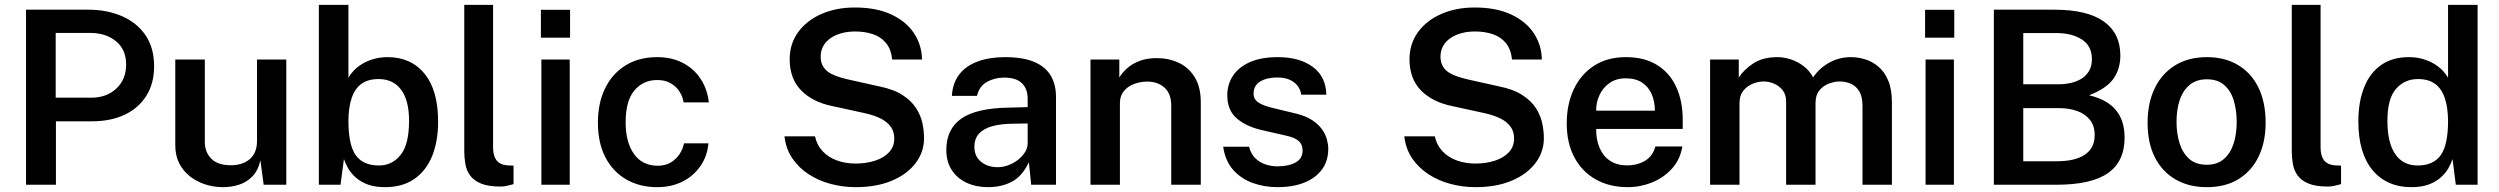

<svg xmlns="http://www.w3.org/2000/svg" viewBox="-20 -763 10322 793"><path d="M87.5 0V-723H344Q422 -723 483.8 -696.2Q545.5 -669.5 581 -617.5Q616.5 -565.5 616.5 -489.5Q616.5 -418 584.2 -367Q552 -316 494.5 -289Q437 -262 360 -262H211V0ZM210 -359.5H357Q420.5 -359.5 460.8 -397.5Q501 -435.5 501 -496.5Q501 -558.5 459 -592.8Q417 -627 353.5 -627H210Z M901.5 10Q863.5 10 828.2 -1.2Q793 -12.5 765 -34.2Q737 -56 720.5 -88Q704 -120 704 -162.5V-517H826V-176.5Q826 -134.5 852.8 -107.5Q879.5 -80.5 933.5 -80.5Q982.5 -80.5 1012 -106.2Q1041.5 -132 1041.5 -180.5V-517H1162.5V0H1069L1055.5 -101Q1046 -58.5 1022.2 -34.2Q998.5 -10 966.8 0Q935 10 901.5 10Z M1570 10Q1528.5 10 1499 -1Q1469.5 -12 1449.8 -29.5Q1430 -47 1418.2 -67.2Q1406.5 -87.5 1400.5 -106L1386.5 0H1297V-743H1419V-441.5Q1427 -456.5 1441.2 -471.5Q1455.5 -486.5 1476 -499Q1496.5 -511.5 1522.8 -519.2Q1549 -527 1581 -527Q1677.5 -527 1733.5 -458.5Q1789.5 -390 1789.5 -261Q1789.5 -179.5 1764.8 -118.5Q1740 -57.5 1691.2 -23.8Q1642.5 10 1570 10ZM1545 -79.5Q1599.5 -79.5 1634.5 -123Q1669.5 -166.5 1669.5 -264Q1669.5 -349 1636.5 -392.8Q1603.5 -436.5 1543.5 -436.5Q1500.5 -436.5 1473.2 -417Q1446 -397.5 1432.8 -359Q1419.5 -320.5 1419 -264Q1419 -165 1449.2 -122.2Q1479.5 -79.5 1545 -79.5Z M2046.5 7.5Q1996.5 7.5 1966.5 -5Q1936.5 -17.5 1921.5 -38.5Q1906.5 -59.5 1902 -85.8Q1897.5 -112 1897.5 -139.5V-743H2016.5V-153.5Q2016.5 -120 2030.2 -101.5Q2044 -83 2075 -80L2101 -79V-2.5Q2087.5 1.5 2073.5 4.5Q2059.5 7.5 2046.5 7.5Z M2333 -517V0H2216V-517ZM2334.5 -722.5V-607.5H2214V-722.5Z M2694 -527Q2754.5 -527 2800.5 -503Q2846.5 -479 2874.2 -436.5Q2902 -394 2907.5 -340H2803.5Q2800 -363.5 2786.5 -384.8Q2773 -406 2750 -419.2Q2727 -432.5 2694.5 -432.5Q2636.5 -432.5 2600.2 -389.5Q2564 -346.5 2564 -257.5Q2564 -175.5 2598.5 -127Q2633 -78.5 2697 -78.5Q2729 -78.5 2751.8 -92.8Q2774.5 -107 2787.8 -128.2Q2801 -149.5 2805 -171H2906Q2901.5 -118.5 2873.2 -77.5Q2845 -36.5 2799.2 -13.2Q2753.5 10 2694 10Q2623 10 2567.8 -21.2Q2512.5 -52.5 2481 -112.2Q2449.5 -172 2449.5 -256.5Q2449.5 -337 2479 -397.8Q2508.5 -458.5 2563.5 -492.8Q2618.5 -527 2694 -527Z M3514 10Q3461.5 10 3411.5 -3.2Q3361.5 -16.5 3320.8 -42.8Q3280 -69 3253 -108.2Q3226 -147.5 3220 -200H3346Q3354 -163.5 3377.5 -138.5Q3401 -113.5 3436.2 -100.5Q3471.5 -87.5 3513.5 -87.5Q3558.5 -87.5 3594.8 -99.5Q3631 -111.5 3652.2 -134.5Q3673.5 -157.5 3673.5 -191Q3673.5 -220.5 3658 -241Q3642.5 -261.5 3614.8 -274.8Q3587 -288 3550 -296L3417 -325Q3336.5 -341.5 3289.5 -389Q3242.5 -436.5 3241.5 -515.5Q3241 -581 3276.2 -629.8Q3311.5 -678.5 3372.5 -705.2Q3433.5 -732 3510.5 -732Q3600.5 -732 3662.2 -702.8Q3724 -673.5 3755.8 -624.5Q3787.5 -575.5 3788 -517H3665Q3660.5 -560 3639.2 -585.5Q3618 -611 3585 -622Q3552 -633 3512 -633Q3482 -633 3456 -626Q3430 -619 3410.5 -605.5Q3391 -592 3380.2 -572.8Q3369.5 -553.5 3369.5 -529Q3369.5 -494 3392.8 -472.2Q3416 -450.5 3480 -435.5L3610 -406.5Q3670.5 -394.5 3707.5 -370.5Q3744.5 -346.5 3764 -315.8Q3783.5 -285 3790 -253Q3796.5 -221 3796.5 -192Q3796.5 -135.5 3761.8 -89.5Q3727 -43.5 3663.8 -16.8Q3600.5 10 3514 10Z M4061 10Q4011.5 10 3972.2 -8.2Q3933 -26.5 3910.8 -60.8Q3888.5 -95 3888.5 -144Q3888.5 -229.5 3950.2 -273Q4012 -316.5 4147.5 -318.5L4224.5 -320.5V-355.5Q4224.5 -396.5 4200.2 -419.8Q4176 -443 4125 -442.5Q4087.5 -442 4056.2 -424.8Q4025 -407.5 4015 -367H3911.5Q3914.5 -420 3942.2 -455.8Q3970 -491.5 4018.5 -509.2Q4067 -527 4130.5 -527Q4204.5 -527 4251 -507.5Q4297.5 -488 4319.5 -451.2Q4341.5 -414.5 4341.5 -362.5V0H4239L4229.5 -93Q4201.5 -34.5 4158.8 -12.2Q4116 10 4061 10ZM4100.5 -72.5Q4123 -72.5 4145 -80.8Q4167 -89 4185 -103.2Q4203 -117.5 4213.8 -135Q4224.5 -152.5 4224.5 -171.5V-253L4161 -252Q4114 -251.5 4079 -242Q4044 -232.5 4024.2 -211.8Q4004.5 -191 4004.5 -156.5Q4004.5 -117 4032 -94.8Q4059.5 -72.5 4100.5 -72.5Z M4484 0V-517H4603V-443Q4615 -463 4635.8 -481.5Q4656.5 -500 4687 -511.5Q4717.5 -523 4758.5 -523Q4806.5 -523 4847.8 -504Q4889 -485 4914.2 -444.5Q4939.5 -404 4939.5 -340V0H4817.5V-325.5Q4817.5 -376.5 4789.5 -401.2Q4761.5 -426 4719 -426Q4690 -426 4664 -416.2Q4638 -406.5 4621.8 -386.8Q4605.5 -367 4605.5 -337.5V0Z M5256.5 10Q5202.5 10 5154.2 -7.2Q5106 -24.5 5073.2 -61.5Q5040.5 -98.5 5032 -157H5139Q5146 -128.5 5163.8 -110.5Q5181.5 -92.5 5206 -84.2Q5230.5 -76 5256 -76Q5302.5 -76 5331.2 -92Q5360 -108 5360 -141.5Q5360 -166 5344 -180.5Q5328 -195 5293 -202.5L5194.5 -225Q5129 -239.5 5089.2 -273Q5049.5 -306.5 5049 -367.5Q5048.5 -413.5 5072 -449.5Q5095.5 -485.5 5142 -506.2Q5188.5 -527 5257 -527Q5347.5 -527 5402 -486.8Q5456.5 -446.5 5458 -372H5354.5Q5349 -405.5 5323 -424.2Q5297 -443 5255.5 -443Q5212.5 -443 5185 -426.5Q5157.5 -410 5157.5 -376Q5157.5 -352.5 5178.5 -339Q5199.5 -325.5 5241.5 -316L5334.5 -293.5Q5374.5 -283.5 5400 -266.5Q5425.5 -249.5 5440 -229.2Q5454.5 -209 5460.2 -187.8Q5466 -166.5 5466 -148.5Q5466 -98.5 5440.2 -63.2Q5414.5 -28 5367.5 -9Q5320.5 10 5256.5 10Z M6074 10Q6021.5 10 5971.5 -3.2Q5921.5 -16.5 5880.8 -42.8Q5840 -69 5813 -108.2Q5786 -147.5 5780 -200H5906Q5914 -163.5 5937.5 -138.5Q5961 -113.5 5996.2 -100.5Q6031.5 -87.5 6073.5 -87.5Q6118.5 -87.5 6154.8 -99.5Q6191 -111.5 6212.2 -134.5Q6233.5 -157.5 6233.5 -191Q6233.5 -220.5 6218 -241Q6202.5 -261.5 6174.8 -274.8Q6147 -288 6110 -296L5977 -325Q5896.5 -341.5 5849.5 -389Q5802.5 -436.5 5801.5 -515.5Q5801 -581 5836.2 -629.8Q5871.5 -678.5 5932.5 -705.2Q5993.5 -732 6070.5 -732Q6160.5 -732 6222.2 -702.8Q6284 -673.5 6315.8 -624.5Q6347.5 -575.5 6348 -517H6225Q6220.5 -560 6199.2 -585.5Q6178 -611 6145 -622Q6112 -633 6072 -633Q6042 -633 6016 -626Q5990 -619 5970.5 -605.5Q5951 -592 5940.2 -572.8Q5929.5 -553.5 5929.5 -529Q5929.5 -494 5952.8 -472.2Q5976 -450.5 6040 -435.5L6170 -406.5Q6230.5 -394.5 6267.5 -370.5Q6304.5 -346.5 6324 -315.8Q6343.5 -285 6350 -253Q6356.5 -221 6356.5 -192Q6356.5 -135.5 6321.8 -89.5Q6287 -43.5 6223.8 -16.8Q6160.5 10 6074 10Z M6572.5 -230.5Q6572 -186.5 6586.5 -152.5Q6601 -118.5 6629.5 -99.2Q6658 -80 6700 -80Q6743 -80 6774.8 -99.2Q6806.5 -118.5 6817 -158H6928.5Q6919.5 -104 6885.5 -66.5Q6851.5 -29 6803.2 -9.5Q6755 10 6703 10Q6628 10 6571.2 -21.8Q6514.5 -53.5 6482.8 -112.5Q6451 -171.5 6451 -253Q6451 -332.5 6480 -394.2Q6509 -456 6563.8 -491.5Q6618.5 -527 6695.5 -527Q6772 -527 6824.2 -494.5Q6876.5 -462 6903.2 -403.8Q6930 -345.5 6930 -267.5V-230.5ZM6572.5 -306H6815Q6815 -343.5 6802 -373.8Q6789 -404 6762.2 -421.8Q6735.5 -439.5 6695 -439.5Q6655 -439.5 6627.5 -420Q6600 -400.5 6586 -369.8Q6572 -339 6572.5 -306Z M7043 0V-517H7161.5V-443Q7184 -477 7222.8 -502Q7261.5 -527 7321.5 -527Q7349 -527 7377.2 -517.5Q7405.5 -508 7429.8 -489.5Q7454 -471 7468.5 -443.5Q7493 -480 7533.8 -503.5Q7574.5 -527 7625.5 -527Q7653.5 -527 7683.2 -518Q7713 -509 7738 -488Q7763 -467 7778.5 -430.8Q7794 -394.5 7794 -340V0H7672.5V-325.5Q7672.5 -364 7659 -386Q7645.5 -408 7624.2 -417.2Q7603 -426.5 7579 -426.5Q7557.5 -426.5 7534.2 -418Q7511 -409.5 7494.8 -390Q7478.5 -370.5 7478.5 -337.5V0H7357V-345Q7357 -372 7343 -390Q7329 -408 7307.8 -417.2Q7286.5 -426.5 7264.5 -426.5Q7242 -426.5 7218.8 -417Q7195.5 -407.5 7180 -388Q7164.5 -368.5 7164.5 -337.5V0Z M8050 -517V0H7933V-517ZM8051.5 -722.5V-607.5H7931V-722.5Z M8215 0V-723H8463.5Q8601 -723 8669.2 -674.2Q8737.5 -625.5 8737.5 -534Q8737.5 -478.5 8709 -438Q8680.5 -397.5 8608.5 -369.5Q8652.5 -359 8681.2 -340.8Q8710 -322.5 8726 -299.2Q8742 -276 8748.5 -249.5Q8755 -223 8755 -195Q8755 -96 8686.2 -48Q8617.5 0 8473.5 0ZM8336.5 -97H8475Q8552 -97 8591.8 -124.8Q8631.5 -152.5 8631.5 -205Q8631.5 -243 8612 -267.8Q8592.5 -292.5 8559 -304.5Q8525.5 -316.5 8484 -316.5H8336.5ZM8336.5 -415H8484Q8509.5 -415 8533.5 -420.5Q8557.5 -426 8577 -438Q8596.5 -450 8608.2 -470Q8620 -490 8620 -518.5Q8620 -573 8578.8 -599.8Q8537.5 -626.5 8473 -626.5H8336.5Z M9094.5 10Q9020.5 10 8965.5 -21.8Q8910.5 -53.5 8880.2 -113Q8850 -172.5 8850 -256Q8850 -337 8879.2 -398Q8908.5 -459 8963.5 -493Q9018.5 -527 9095 -527Q9169 -527 9223.5 -494.5Q9278 -462 9307.8 -401.5Q9337.5 -341 9337.5 -256Q9337.5 -177.5 9309.2 -117.8Q9281 -58 9226.8 -24Q9172.5 10 9094.5 10ZM9095 -82.5Q9137 -82.5 9164.2 -105.5Q9191.5 -128.5 9204.8 -168.5Q9218 -208.5 9218 -259.5Q9218 -307 9206.2 -347Q9194.5 -387 9167.2 -411.2Q9140 -435.5 9095 -435.5Q9052.5 -435.5 9024.8 -413.2Q8997 -391 8983.2 -351.2Q8969.5 -311.5 8969.5 -259.5Q8969.5 -212.5 8981.8 -172.2Q8994 -132 9021.5 -107.2Q9049 -82.5 9095 -82.5Z M9594.5 7.5Q9544.5 7.5 9514.5 -5Q9484.5 -17.5 9469.5 -38.5Q9454.5 -59.5 9450 -85.8Q9445.5 -112 9445.5 -139.5V-743H9564.5V-153.5Q9564.5 -120 9578.2 -101.5Q9592 -83 9623 -80L9649 -79V-2.5Q9635.5 1.5 9621.5 4.5Q9607.5 7.5 9594.5 7.5Z M9940 10Q9837.5 10 9779 -60.5Q9720.5 -131 9720.5 -261Q9720.5 -342 9744.2 -401.8Q9768 -461.5 9814.2 -494.2Q9860.5 -527 9929 -527Q9961 -527 9987.2 -519.2Q10013.5 -511.5 10034 -499Q10054.5 -486.5 10068.8 -471.5Q10083 -456.5 10091 -441.5V-743H10213V0H10123L10109.5 -106Q10103.5 -87.5 10091.8 -67.2Q10080 -47 10060.2 -29.5Q10040.5 -12 10011 -1Q9981.5 10 9940 10ZM9965 -79.5Q10030.5 -79.5 10060.8 -122.2Q10091 -165 10091 -264Q10090.5 -320.5 10077.2 -359Q10064 -397.5 10036.8 -417Q10009.5 -436.5 9966.5 -436.5Q9911.5 -436.5 9876 -396Q9840.5 -355.5 9840.5 -264Q9840.5 -173 9873 -126.2Q9905.5 -79.5 9965 -79.5Z"/></svg>

Font: Public Sans SemiBold
Style: Regular
Weight: 600
Designer: The Public Sans Project Authors: Dan O. Williams and USWDS (Libre Franklin designed by Pablo Impallari and Rodrigo Fuenz
Version: Version 1.007